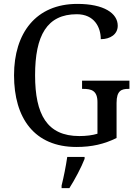

<svg xmlns="http://www.w3.org/2000/svg" viewBox="-20 -744 703 985"><path d="M372 10C452 10 515 -5 578 -36V-216C578 -280 604 -288 639 -288H644V-330H401V-288H407C448 -288 480 -280 480 -220V-58C455 -50 421 -46 387 -46C221 -46 160 -157 160 -358C160 -562 221 -671 374 -671C464 -671 497 -604 497 -543C547 -543 584 -569 584 -612C584 -676 513 -724 377 -724C164 -724 52 -574 52 -358C52 -137 157 10 372 10ZM296 208V221H336C363 179 398 113 414 71V61H325C318 109 307 164 296 208Z"/></svg>

Font: Noto Serif Sinhala SemiCondensed
Style: Regular
Weight: 400
Width: 4
Designer: Jelle Bosma - Monotype Design Team
Foundry: Monotype Imaging Inc.
Version: Version 2.007